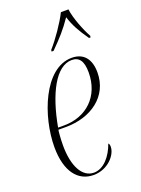

<svg xmlns="http://www.w3.org/2000/svg" viewBox="-147 -832 665 907"><g transform="rotate(-20 185.5 -378.0)"><path d="M175 -614 174 -606H184C232 -654 260 -685 294 -735C309 -688 328 -655 362 -606H370L371 -614C350 -651 322 -722 317 -766H279C257 -721 210 -653 175 -614ZM162 10C235 10 283 -48 283 -88C283 -100 280 -104 277 -106C257 -49 217 0 167 0C108 0 73 -68 73 -170C73 -201 76 -240 78 -248H116C242 -248 344 -319 344 -440C344 -507 312 -546 253 -546C113 -546 32 -330 32 -177C32 -54 84 10 162 10ZM110 -258H80C109 -418 169 -536 249 -536C286 -536 305 -512 305 -454C305 -334 223 -258 110 -258Z"/></g></svg>

Font: Noto Serif Display ExtraCondensed ExtraLight
Style: Italic
Weight: 200
Width: 2
Italic angle: -12°
Designer: Monotype Design Team
Foundry: Monotype Imaging Inc.
Version: Version 2.009